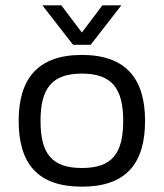

<svg xmlns="http://www.w3.org/2000/svg" viewBox="-20 -690 614 720"><path d="M320 -522 435 -670H364L287 -568L210 -670H139L254 -522ZM287 -484C123 -484 50 -396 50 -237C50 -77 121 10 287 10C453 10 524 -77 524 -237C524 -396 451 -484 287 -484ZM287 -60C174 -60 132 -114 132 -237C132 -359 175 -414 287 -414C399 -414 442 -359 442 -237C442 -114 400 -60 287 -60Z"/></svg>

Font: Kanit Light
Style: Regular
Weight: 300
Designer: Katatrad Team
Foundry: CadsonDemak
Version: Version 1.000;PS 001.000;hotconv 1.0.88;makeotf.lib2.5.64775